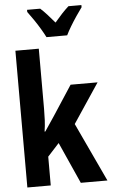

<svg xmlns="http://www.w3.org/2000/svg" viewBox="-63 -1022 627 1063"><g transform="rotate(-5 250.0 -490.0)"><path d="M45 0V-760H175V-426Q175 -393 173.5 -362.5Q172 -332 167 -300H171Q183 -319 196.5 -338Q210 -357 226 -382L333 -546H483L337 -327L490 0H342L239 -230L175 -160V0ZM223 -820Q213 -840 197 -867Q181 -894 162.5 -921Q144 -948 129 -968V-980H202Q219 -965 239 -943Q259 -921 280 -896Q303 -923 320.5 -942Q338 -961 359 -980H431V-968Q417 -949 399 -922.5Q381 -896 364.5 -868.5Q348 -841 338 -820Z"/></g></svg>

Font: Noto Sans Mono ExtraCondensed
Style: Bold
Weight: 700
Width: 2
Designer: Monotype Design Team
Foundry: Monotype Imaging Inc.
Version: Version 2.014